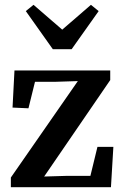

<svg xmlns="http://www.w3.org/2000/svg" viewBox="-20 -776 512 796"><path d="M25 0V-40L316 -459L315 -428L308 -440L213 -437H96L133 -469L98 -327L32 -330L40 -484H437V-444L150 -25L156 -63L158 -44L260 -47H384L347 -15L384 -167H450L440 0ZM119 -756 282 -615H194L357 -756L389 -730L277 -572H199L87 -730Z"/></svg>

Font: Source Serif 4 18pt SemiBold
Style: Regular
Weight: 600
Designer: Frank Grießhammer
Foundry: Adobe Systems Incorporated
Version: Version 4.004;hotconv 1.0.116;makeotfexe 2.5.65601